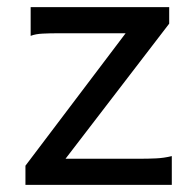

<svg xmlns="http://www.w3.org/2000/svg" viewBox="-20 -518 548 538"><path d="M454.1 -498V-451.7L163.6 -73.2H373.5Q395 -73.2 417.2 -74.2Q439.5 -75.2 461.4 -80.6V0H51.3V-53.7L332 -424.8H141.6Q119.6 -424.8 99.6 -423.8Q79.6 -422.9 65.9 -417.5V-498Z"/></svg>

Font: Andika APac
Style: Regular
Weight: 400
Designer: Victor Gaultney, Annie Olsen, Julie Remington, Don Collingsworth, Eric Hays, Becca Hirsbrunner
Foundry: SIL International
Version: Version 5.000